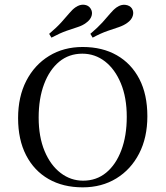

<svg xmlns="http://www.w3.org/2000/svg" viewBox="-20 -781 700 812"><path d="M329.8 11.3Q246.8 11.3 185.5 -23.8Q124.2 -58.9 90.3 -124.6Q56.5 -190.3 56.5 -281.5Q56.5 -371.8 91.1 -439.1Q125.8 -506.5 187.5 -544.4Q249.2 -582.3 329.8 -582.3Q412.9 -582.3 474.2 -547.2Q535.5 -512.1 569.4 -446.8Q603.2 -381.5 603.2 -289.5Q603.2 -199.2 568.5 -131.9Q533.9 -64.5 472.2 -26.6Q410.5 11.3 329.8 11.3ZM331.5 -16.9Q387.9 -16.9 429 -50.8Q470.2 -84.7 493.1 -145.6Q516.1 -206.5 516.1 -287.1Q516.1 -368.5 491.1 -428.6Q466.1 -488.7 423.8 -521.4Q381.5 -554 328.2 -554Q271.8 -554 230.6 -520.2Q189.5 -486.3 166.5 -425.4Q143.5 -364.5 143.5 -283.9Q143.5 -202.4 168.5 -142.3Q193.5 -82.3 236.3 -49.6Q279 -16.9 331.5 -16.9ZM371.8 -621.8 362.1 -637.9Q393.5 -664.5 412.9 -685.9Q432.3 -707.3 445.6 -723.4Q458.9 -739.5 473.4 -750Q491.9 -762.9 510.5 -760.5Q529 -758.1 537.9 -745.2Q546.8 -730.6 541.5 -713.7Q536.3 -696.8 517.7 -683.9Q503.2 -673.4 483.1 -666.5Q462.9 -659.7 435.5 -650.4Q408.1 -641.1 371.8 -621.8ZM197.6 -621.8 187.9 -637.9Q219.4 -664.5 239.1 -686.3Q258.9 -708.1 272.6 -724.6Q286.3 -741.1 299.2 -750Q317.7 -762.9 335.9 -760.9Q354 -758.9 362.9 -745.2Q372.6 -730.6 367.3 -713.7Q362.1 -696.8 343.5 -683.9Q329.8 -673.4 309.7 -666.9Q289.5 -660.5 261.7 -650.8Q233.9 -641.1 197.6 -621.8Z"/></svg>

Font: Playfair
Style: Regular
Weight: 400
Designer: Claus Eggers Sørensen
Foundry: Claus Eggers Sørensen
Version: Version 2.001;gftools[0.9.30]